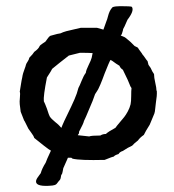

<svg xmlns="http://www.w3.org/2000/svg" viewBox="-20 -530 563 622"><path d="M371 -415 383 -410Q387 -408 393.5 -402Q400 -396 403 -394Q405 -392 409 -388Q413 -384 416 -381Q417 -380 421 -378.5Q425 -377 427 -375Q429 -371 434.5 -364Q440 -357 442 -353Q445 -350 450 -342.5Q455 -335 458 -332L461 -320Q462 -318 464.5 -315Q467 -312 468 -310Q473 -298 479 -290Q479 -279 483 -262Q487 -245 487 -236Q488 -237 488 -235Q489 -221 485 -197Q484 -192 483 -179.5Q482 -167 480 -162L465 -126Q451 -104 446 -93Q433 -84 427 -75Q415 -66 408 -58Q394 -52 378 -41Q368 -38 364 -31Q351 -27 349 -23Q346 -23 319 -12Q239 -10 215 -16L211 -19H204H200L197 -12Q194 -5 185 15Q184 18 183 25.5Q182 33 179 36Q178 37 177 44.5Q176 52 171 56Q166 62 164 65Q162 68 157 69.5Q152 71 150 71Q148 71 137 72Q93 74 97 55Q98 51 100.5 47Q103 43 106.5 38.5Q110 34 112 31Q116 16 128 -3Q130 -10 145 -42Q144 -43 141 -44.5Q138 -46 137 -47Q132 -50 91 -83Q89 -90 81 -100.5Q73 -111 72 -113L61 -135Q61 -136 60 -137Q59 -138 58 -140L47 -168L44 -192Q43 -200 44.5 -214Q46 -228 44 -233Q45 -238 47.5 -254.5Q50 -271 52 -279Q53 -286 55 -293Q57 -300 60 -307.5Q63 -315 64 -320Q65 -324 69.5 -330.5Q74 -337 75 -343Q87 -355 91 -362Q105 -372 108 -380Q110 -384 118 -389Q126 -394 127 -395Q129 -397 134 -404.5Q139 -412 143 -414Q171 -422 176 -422Q184 -426 195 -429Q206 -432 220.5 -435Q235 -438 242 -440H294L315 -434Q318 -442 325 -462Q327 -466 329.5 -476Q332 -486 335.5 -493.5Q339 -501 345 -507Q354 -510 370 -510Q403 -510 407 -508Q416 -496 393 -466Q381 -438 379 -436Q379 -433 375 -421Q375 -419 371 -415ZM179 -116 182 -124Q186 -134 199 -160.5Q212 -187 221 -207.5Q230 -228 234 -245Q238 -252 244.5 -268.5Q251 -285 258 -294Q259 -303 267 -319Q275 -335 277 -343L280 -358Q268 -359 239 -359L203 -350Q192 -342 173 -326.5Q154 -311 149 -307Q147 -302 132 -279Q120 -218 122 -202Q126 -194 132 -178Q139 -156 141 -153Q146 -145 158.5 -135Q171 -125 174 -121Q176 -118 179 -116ZM288 -225 280 -203Q278 -199 268 -174.5Q258 -150 252 -138Q251 -131 236 -103Q236 -102 236 -101Q236 -100 236 -99Q236 -98 235 -96.5Q234 -95 233 -94Q232 -93 232 -92Q238 -91 250.5 -90Q263 -89 269 -88Q276 -91 305 -91Q313 -96 323 -96Q330 -103 354 -116Q358 -122 367.5 -133Q377 -144 382.5 -151Q388 -158 394 -169Q400 -180 403 -192Q405 -201 405 -219Q405 -237 406 -244Q406 -246 405 -246L404 -248Q404 -249 403 -249Q397 -266 378 -304Q370 -309 367 -317Q358 -322 342 -334Q340 -334 338 -336Q334 -330 319 -292Q318 -289 311.5 -272Q305 -255 300 -245Q299 -242 294.5 -235Q290 -228 288 -225Z"/></svg>

Font: FuturaRenner
Style: Regular
Weight: 400
Designer: BSozoo
Foundry: BSozoo
Version: Version 1.001;PS 001.001;hotconv 1.0.70;makeotf.lib2.5.58329